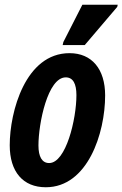

<svg xmlns="http://www.w3.org/2000/svg" viewBox="-20 -779 516 809"><path d="M244 -589H337L474 -750L476 -759H327L247 -602ZM173 10C349 10 423 -217 423 -377C423 -488 367 -555 273 -555C87 -555 21 -308 21 -167C21 -55 77 10 173 10ZM187 -92C157 -92 142 -119 142 -166C142 -259 181 -453 257 -453C288 -453 302 -426 302 -378C302 -277 258 -92 187 -92Z"/></svg>

Font: Noto Sans ExtraCondensed
Style: Bold Italic
Weight: 700
Width: 2
Italic angle: -12°
Designer: Monotype Design Team
Foundry: Monotype Imaging Inc.
Version: Version 2.013